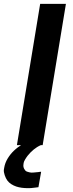

<svg xmlns="http://www.w3.org/2000/svg" viewBox="-61 -755 381 999"><path d="M27 0 148 -735H282L161 0ZM83 224Q68 224 52.5 222Q37 220 23.5 215.5Q10 211 -2.5 203Q-15 195 -23 184Q-31 173 -36.5 156.5Q-42 140 -41 129L-39 117Q-37 105 -32.5 93Q-28 81 -21 69.5Q-14 58 -6 48Q2 38 11.5 29Q21 20 33.5 10.5Q46 1 53 -3L62 -8H153L152 0Q142 4 132.5 10Q123 16 114.5 23Q106 30 98 38Q90 46 83 55Q76 64 69.5 75Q63 86 62 93L61 101Q60 107 61 112.5Q62 118 64.5 123Q67 128 70.5 132Q74 136 79.5 138Q85 140 91.5 141.5Q98 143 101 143H106Q111 143 116 142.5Q121 142 126 141.5Q131 141 137.5 140.5Q144 140 147 139H153L139 219Q133 220 127 220.5Q121 221 114.5 222Q108 223 101 223.5Q94 224 90 224Z"/></svg>

Font: Iosevka Aile Extrabold Oblique
Style: Regular
Weight: 800
Italic angle: -9°
Designer: Belleve Invis
Foundry: Belleve Invis
Version: Version 31.1.0; ttfautohint (v1.8.4)